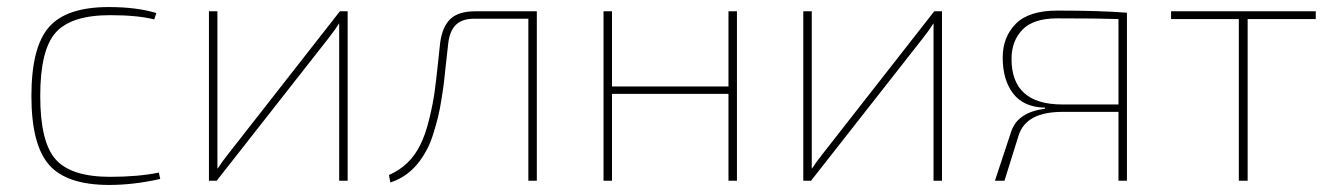

<svg xmlns="http://www.w3.org/2000/svg" viewBox="-20 -512 3778 544"><path d="M430 -23 434 -5Q359 12 289 12Q169 12 119 -45Q69 -102 69 -240Q69 -378 118.5 -435Q168 -492 288 -492Q368 -492 423 -475L417 -457Q370 -469 292 -469Q182 -469 138 -420Q94 -371 94 -240Q94 -109 138 -60Q182 -11 292 -11Q371 -11 430 -23Z M965 0H941V-393V-445H940Q930 -428 911 -404L594 0H572V-480H596V-91V-35H597Q610 -55 630 -80L943 -480H965Z M1501 -480V0H1477V-459H1324Q1289 -459 1271.5 -441.5Q1254 -424 1250 -389Q1249 -380 1244.5 -340Q1240 -300 1238.5 -284.5Q1237 -269 1231.5 -234.5Q1226 -200 1221 -180Q1216 -160 1208 -134Q1200 -108 1190 -89Q1152 -16 1086 5L1082 -16Q1141 -42 1170 -100Q1185 -129 1196 -174Q1207 -219 1211.5 -252.5Q1216 -286 1221 -333.5Q1226 -381 1227 -390Q1233 -436 1256 -458Q1279 -480 1326 -480Z M2068 -480V0H2044V-246H1714V0H1690V-480H1714V-267H2044V-480Z M2649 0H2625V-393V-445H2624Q2614 -428 2595 -404L2278 0H2256V-480H2280V-91V-35H2281Q2294 -55 2314 -80L2627 -480H2649Z M2941 -204V-207Q2881 -208 2851 -246.5Q2821 -285 2821 -349Q2821 -407 2858 -444.5Q2895 -482 2976 -482Q3096 -482 3173 -476V0H3149V-195H2990Q2887 -195 2866 -128L2826 0H2799L2845 -139Q2863 -194 2941 -204ZM3149 -216V-458Q3091 -460 2976 -460Q2908 -460 2877 -428Q2846 -396 2846 -345Q2846 -216 2990 -216Z M3708 -458H3515V0H3490V-458H3298V-480H3708Z"/></svg>

Font: Exo 2.0 Thin
Style: Regular
Weight: 250
Designer: Natanael Gama
Version: Version 1.001;PS 001.001;hotconv 1.0.70;makeotf.lib2.5.58329